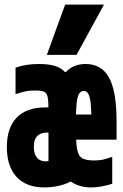

<svg xmlns="http://www.w3.org/2000/svg" viewBox="-20 -810 540 840"><path d="M174 10Q95 10 52.5 -36Q10 -82 10 -167Q10 -251 53 -295.5Q96 -340 177 -340H222V-230H188Q158 -230 143 -215Q128 -200 128 -168Q128 -137 141.5 -120.5Q155 -104 180 -104Q183 -104 187 -104.5Q191 -105 192 -106V-336Q192 -371 188 -387.5Q184 -404 172 -409Q160 -414 135 -414Q114 -414 97.5 -411.5Q81 -409 48 -398V-514Q71 -522 95.5 -526Q120 -530 151 -530Q193 -530 220.5 -521.5Q248 -513 264 -495H268Q284 -512 305.5 -521Q327 -530 354 -530Q401 -530 431 -503.5Q461 -477 475.5 -422Q490 -367 490 -280V-199H283V-309H391L380 -264V-274Q380 -326 377 -356Q374 -386 366.5 -399Q359 -412 346 -412Q333 -412 325.5 -399Q318 -386 315 -356Q312 -326 312 -274V-246Q312 -187 317.5 -157Q323 -127 340 -117.5Q357 -108 391 -108Q414 -108 430 -111.5Q446 -115 471 -124V-6Q449 1 425 5.5Q401 10 379 10Q353 10 330.5 3.5Q308 -3 291 -15H287Q265 -3 234.5 3.5Q204 10 174 10ZM315 -570H185L265 -790H435Z"/></svg>

Font: M PLUS 1 Code
Style: Regular
Weight: 400
Designer: Coji Morishita
Foundry: UNDERFOREST DESIGN
Version: Version 1.005